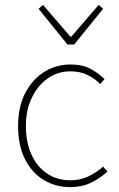

<svg xmlns="http://www.w3.org/2000/svg" viewBox="-20 -754 486 786"><path d="M268 12Q207 12 158.5 -17.5Q110 -47 82 -103Q54 -159 54 -238Q54 -318 84 -374.5Q114 -431 162.5 -460.5Q211 -490 268 -490Q318 -490 351 -472Q384 -454 408 -430L390 -410Q368 -433 337.5 -447.5Q307 -462 268 -462Q217 -462 176 -433.5Q135 -405 110.5 -354.5Q86 -304 86 -238Q86 -172 108.5 -122Q131 -72 172 -44Q213 -16 268 -16Q309 -16 343 -32.5Q377 -49 402 -72L420 -52Q390 -24 352.5 -6Q315 12 268 12ZM256 -572 138 -718 156 -734 268 -604H272L384 -734L402 -718L284 -572Z"/></svg>

Font: Source Sans Variable
Style: Regular
Weight: 200
Designer: Paul D. Hunt
Foundry: Adobe Systems Incorporated
Version: Version 3.006;hotconv 1.0.111;makeotfexe 2.5.65597